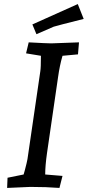

<svg xmlns="http://www.w3.org/2000/svg" viewBox="-20 -918 431 943"><path d="M368 -710 363 -651 287 -644Q273 -596 265 -538L211 -167Q202 -104 202 -61L287 -54L272 5Q208 0 129 0L15 5L17 -45L96 -61Q97 -65 102 -82Q113 -124 115 -137L178 -568Q181 -585 181 -644L108 -656L121 -710Q212 -705 232 -705ZM362 -898 391 -825Q263 -793 244 -787L159 -750L139 -798Z"/></svg>

Font: Andada SC
Style: Italic
Weight: 400
Italic angle: -8.29999°
Designer: Carolina Giovagnoli
Foundry: Carolina Giovagnoli
Version: Version 1.003